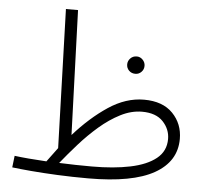

<svg xmlns="http://www.w3.org/2000/svg" viewBox="-52 -769 901 837"><g transform="rotate(5 398.5 -350.5)"><path d="M364 13Q294 13 229.5 10Q165 7 113 2.5Q61 -2 30 -6L36 -57Q90 -50 176 -45Q200 -78 222 -107L203 -714H256L275 -169Q346 -249 422 -299.5Q498 -350 577 -350Q659 -350 703 -304.5Q747 -259 747 -193Q747 -94 652 -40.5Q557 13 364 13ZM573 -297Q526 -297 479 -273Q432 -249 388 -211Q344 -173 304.5 -128.5Q265 -84 232 -43Q304 -40 375 -40Q471 -40 543 -55Q615 -70 655.5 -102.5Q696 -135 696 -188Q696 -231 665 -264Q634 -297 573 -297ZM529 -459Q512 -459 501 -470Q490 -481 490 -497Q490 -512 501 -523.5Q512 -535 529 -535Q544 -535 555 -523.5Q566 -512 566 -497Q566 -481 555 -470Q544 -459 529 -459Z"/></g></svg>

Font: Noto Sans Arabic UI Lt
Style: Regular
Weight: 300
Designer: Monotype Design Team, Nadine Chahine and Nizar Qandah
Foundry: Monotype Imaging Inc.
Version: Version 2.010; ttfautohint (v1.8.4.7-5d5b)